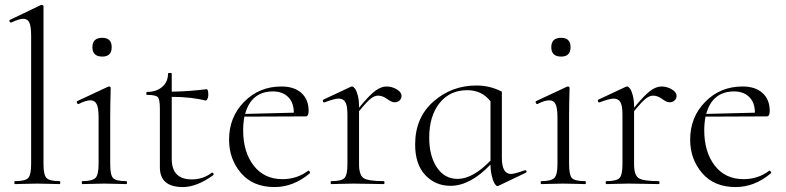

<svg xmlns="http://www.w3.org/2000/svg" viewBox="-20 -745 3181 777"><path d="M41 0Q38 0 38 -6Q38 -12 41 -12Q82 -12 94 -24.5Q106 -37 106 -81V-600Q106 -637 99 -653Q92 -669 74 -669Q58 -669 26 -654Q23 -653 20.5 -655.5Q18 -658 18 -661Q18 -664 21 -665L144 -724Q146 -725 149 -725Q156 -725 156 -718V-81Q156 -38 168 -25Q180 -12 221 -12Q224 -12 224 -6Q224 0 221 0Q211 0 180.5 -1Q150 -2 131 -2Q113 -2 82 -1Q51 0 41 0Z M394 -516Q354 -516 354 -554Q354 -592 394 -592Q432 -592 432 -554Q432 -516 394 -516ZM313 0Q311 0 311 -6Q311 -12 313 -12Q354 -12 366.5 -25Q379 -38 379 -81V-270Q379 -307 371.5 -323Q364 -339 346 -339Q327 -339 298 -324Q294 -323 291.5 -328.5Q289 -334 293 -336L417 -394L421 -395Q428 -395 428 -388Q428 -385 427.5 -368.5Q427 -352 426.5 -325Q426 -298 426 -271V-81Q426 -37 437.5 -24.5Q449 -12 491 -12Q494 -12 494 -6Q494 0 491 0Q481 0 450.5 -1Q420 -2 402 -2Q384 -2 354 -1Q324 0 313 0Z M837 -46Q839 -47 841.5 -45.5Q844 -44 844.5 -41Q845 -38 843 -36Q776 12 720 12Q627 12 627 -68V-306Q627 -343 618.5 -352Q610 -361 575 -361Q572 -361 572 -367Q572 -373 575 -373Q613 -373 636.5 -393.5Q660 -414 660 -447Q660 -450 667.5 -450Q675 -450 675 -447V-374Q743 -375 816 -384Q823 -384 823 -361Q823 -356 821.5 -350.5Q820 -345 817.5 -341.5Q815 -338 813 -338Q753 -353 675 -353V-102Q675 -19 756 -19Q802 -19 837 -46Z M1227 -54Q1229 -56 1232.5 -51.5Q1236 -47 1234 -44Q1168 12 1091 12Q1004 12 955.5 -44.5Q907 -101 907 -180Q907 -271 968 -333Q1029 -395 1119 -395Q1171 -395 1200 -368.5Q1229 -342 1229 -296Q1229 -274 1217 -274L969 -273Q964 -245 964 -218Q964 -130 1006.5 -75Q1049 -20 1123 -20Q1182 -20 1227 -54ZM1085 -375Q997 -375 972 -284L1169 -289Q1169 -330 1146 -352.5Q1123 -375 1085 -375Z M1605 -357Q1605 -346 1597 -338.5Q1589 -331 1576 -331Q1565 -331 1546.5 -344.5Q1528 -358 1510 -358Q1496 -358 1480.5 -346Q1465 -334 1433 -295V-81Q1433 -37 1451 -24.5Q1469 -12 1533 -12Q1536 -12 1536 -6Q1536 0 1533 0Q1519 0 1477 -1Q1435 -2 1410 -2Q1392 -2 1361.5 -1Q1331 0 1321 0Q1318 0 1318 -6Q1318 -12 1321 -12Q1362 -12 1374 -24.5Q1386 -37 1386 -81V-281Q1386 -316 1378 -331Q1370 -346 1350 -346Q1334 -346 1294 -331Q1289 -329 1287 -334.5Q1285 -340 1289 -342L1400 -394Q1402 -395 1405 -395Q1410 -395 1416.5 -386.5Q1423 -378 1428 -358.5Q1433 -339 1433 -315V-309Q1474 -359 1498 -377Q1522 -395 1544 -395Q1566 -395 1585.5 -383.5Q1605 -372 1605 -357Z M2104 -56Q2107 -57 2109 -55Q2111 -53 2111 -50Q2111 -47 2108 -46L1997 7Q1995 8 1993 8Q1988 8 1981.5 -2.5Q1975 -13 1970 -34Q1965 -55 1965 -79Q1883 7 1803 7Q1742 7 1701 -36.5Q1660 -80 1660 -160Q1660 -269 1734 -334Q1808 -399 1908 -399Q1963 -399 2011 -374V-106Q2011 -41 2048 -41Q2062 -41 2104 -56ZM1832 -21Q1893 -21 1965 -95V-335Q1930 -380 1871 -380Q1800 -380 1758.5 -327.5Q1717 -275 1717 -188Q1717 -114 1748 -67.5Q1779 -21 1832 -21Z M2251 -516Q2211 -516 2211 -554Q2211 -592 2251 -592Q2289 -592 2289 -554Q2289 -516 2251 -516ZM2170 0Q2168 0 2168 -6Q2168 -12 2170 -12Q2211 -12 2223.5 -25Q2236 -38 2236 -81V-270Q2236 -307 2228.5 -323Q2221 -339 2203 -339Q2184 -339 2155 -324Q2151 -323 2148.5 -328.5Q2146 -334 2150 -336L2274 -394L2278 -395Q2285 -395 2285 -388Q2285 -385 2284.5 -368.5Q2284 -352 2283.5 -325Q2283 -298 2283 -271V-81Q2283 -37 2294.5 -24.5Q2306 -12 2348 -12Q2351 -12 2351 -6Q2351 0 2348 0Q2338 0 2307.5 -1Q2277 -2 2259 -2Q2241 -2 2211 -1Q2181 0 2170 0Z M2718 -357Q2718 -346 2710 -338.5Q2702 -331 2689 -331Q2678 -331 2659.5 -344.5Q2641 -358 2623 -358Q2609 -358 2593.5 -346Q2578 -334 2546 -295V-81Q2546 -37 2564 -24.5Q2582 -12 2646 -12Q2649 -12 2649 -6Q2649 0 2646 0Q2632 0 2590 -1Q2548 -2 2523 -2Q2505 -2 2474.5 -1Q2444 0 2434 0Q2431 0 2431 -6Q2431 -12 2434 -12Q2475 -12 2487 -24.5Q2499 -37 2499 -81V-281Q2499 -316 2491 -331Q2483 -346 2463 -346Q2447 -346 2407 -331Q2402 -329 2400 -334.5Q2398 -340 2402 -342L2513 -394Q2515 -395 2518 -395Q2523 -395 2529.5 -386.5Q2536 -378 2541 -358.5Q2546 -339 2546 -315V-309Q2587 -359 2611 -377Q2635 -395 2657 -395Q2679 -395 2698.5 -383.5Q2718 -372 2718 -357Z M3093 -54Q3095 -56 3098.5 -51.5Q3102 -47 3100 -44Q3034 12 2957 12Q2870 12 2821.5 -44.5Q2773 -101 2773 -180Q2773 -271 2834 -333Q2895 -395 2985 -395Q3037 -395 3066 -368.5Q3095 -342 3095 -296Q3095 -274 3083 -274L2835 -273Q2830 -245 2830 -218Q2830 -130 2872.5 -75Q2915 -20 2989 -20Q3048 -20 3093 -54ZM2951 -375Q2863 -375 2838 -284L3035 -289Q3035 -330 3012 -352.5Q2989 -375 2951 -375Z"/></svg>

Font: t
Style: Regular
Weight: 300
Designer: Christian Thalmann (Catharsis Fonts)
Version: Version 1.000;PS 002.000;hotconv 1.0.88;makeotf.lib2.5.64775